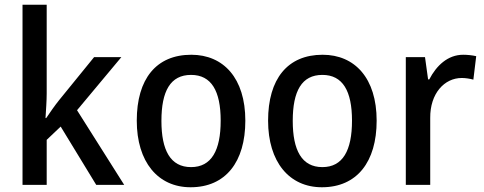

<svg xmlns="http://www.w3.org/2000/svg" viewBox="-20 -780 2042 810"><path d="M177 -386V-760H75V0H177V-190L236 -246L386 0H504L305 -315L492 -539H377L229 -357C212 -336 189 -303 175 -282H172C174 -315 177 -354 177 -386Z M1015 -271C1015 -450 923 -549 787 -549C639 -549 557 -447 557 -271C557 -97 646 10 784 10C932 10 1015 -97 1015 -271ZM661 -270C661 -396 699 -464 786 -464C872 -464 911 -396 911 -271C911 -145 872 -75 786 -75C699 -75 661 -146 661 -270Z M1569 -271C1569 -450 1477 -549 1341 -549C1193 -549 1111 -447 1111 -271C1111 -97 1200 10 1338 10C1486 10 1569 -97 1569 -271ZM1215 -270C1215 -396 1253 -464 1340 -464C1426 -464 1465 -396 1465 -271C1465 -145 1426 -75 1340 -75C1253 -75 1215 -146 1215 -270Z M1934 -549C1869 -549 1821 -503 1791 -445H1786L1773 -539H1692V0H1795V-282C1794 -386 1855 -451 1928 -451C1944 -451 1963 -448 1977 -444L1989 -543C1972 -547 1951 -549 1934 -549Z"/></svg>

Font: Noto Sans SemiCondensed Medium
Style: Regular
Weight: 500
Width: 4
Designer: Monotype Design Team
Foundry: Monotype Imaging Inc.
Version: Version 2.013